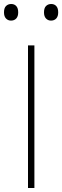

<svg xmlns="http://www.w3.org/2000/svg" viewBox="-30 -940 311 960"><path d="M110 0Q110 -61 110 -117Q110 -173 110 -238V-475Q110 -540.5 110 -596.5Q110 -652.5 110 -713H142Q142 -652.5 142 -596.5Q142 -540.5 142 -475V-238Q142 -173 142 -117Q142 -61 142 0ZM225 -837Q210 -837 200 -847.5Q190 -858 190 -878Q190 -900 200.2 -910Q210.5 -920 226 -920Q242 -920 251.5 -909.5Q261 -899 261 -878Q261 -858 251.2 -847.5Q241.5 -837 225 -837ZM25 -837Q10 -837 0 -847.5Q-10 -858 -10 -878Q-10 -900 0.2 -910Q10.5 -920 26 -920Q42 -920 51.5 -909.5Q61 -899 61 -878Q61 -858 51.2 -847.5Q41.5 -837 25 -837Z"/></svg>

Font: Commissioner Thin Thin
Style: Regular
Weight: 250
Version: Version 1.000